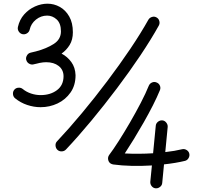

<svg xmlns="http://www.w3.org/2000/svg" viewBox="-20 -814 1098 1046"><path d="M391.6 -404.3Q391.6 -349.1 364.3 -310.1Q336.9 -271 293.7 -250.5Q250.5 -230 201.2 -230Q164.6 -230 128.2 -242.2Q91.8 -254.4 62.5 -278.3Q52.2 -286.6 50.8 -300.5Q49.3 -314.5 57.6 -324.7Q65.9 -335 79.8 -336.2Q93.8 -337.4 104 -329.1Q123.5 -313 149.4 -304.4Q175.3 -295.9 201.2 -295.9Q254.4 -295.9 290.3 -322.8Q326.2 -349.6 326.2 -399.4Q325.7 -434.1 299.6 -454.6Q273.4 -475.1 231.4 -475.1Q215.8 -475.1 195.8 -471.2Q188 -469.2 180.9 -467.5Q173.8 -465.8 167 -464.4Q165 -463.9 163.1 -463.4Q149.9 -460 137.7 -467.8Q137.2 -467.8 136.7 -468.3Q136.2 -468.8 135.7 -469.2Q135.3 -469.7 134.8 -469.7Q134.3 -470.2 133.8 -470.7Q133.3 -471.2 132.3 -471.7Q132.3 -472.2 131.8 -472.2Q131.3 -472.7 130.9 -473.6Q130.4 -473.6 129.9 -474.1Q129.4 -474.6 129.4 -475.1Q128.9 -475.6 128.4 -476.6Q127.9 -476.6 127.9 -477.1Q127 -478 126.5 -479Q126.5 -479 126.5 -479Q124 -482.9 123 -487.3Q120.1 -498 125 -508.3Q131.8 -523.9 147.5 -527.3Q151.9 -528.3 155.8 -529.3Q167.5 -532.2 176.3 -534.2Q233.4 -549.3 272.7 -574.5Q312 -599.6 312 -643.1Q312 -686.5 289.1 -707.8Q266.1 -729 236.8 -729Q203.1 -729 176 -707.3Q148.9 -685.5 141.6 -652.3Q138.7 -639.6 127 -632.3Q115.2 -625 102.1 -627.9Q89.4 -630.9 82 -642.6Q74.7 -654.3 77.6 -667Q86.4 -707 111.6 -735.4Q136.7 -763.7 170.7 -778.8Q204.6 -793.9 238.8 -793.9Q274.4 -793.9 305.9 -776.4Q337.4 -758.8 357.2 -724.1Q377 -689.5 377 -638.2Q377 -597.7 359.6 -569.3Q342.3 -541 315.4 -522Q347.2 -505.4 368.7 -475.8Q390.1 -446.3 391.6 -404.3ZM292.5 2Q283.2 -7.3 282.5 -21.2Q281.7 -35.2 291 -44.4Q356 -113.3 426.5 -198Q497.1 -282.7 564.7 -372.6Q632.3 -462.4 690.2 -548.3Q748 -634.3 788.1 -706.1Q794.9 -717.8 808.1 -721.7Q821.3 -725.6 832.5 -719.2Q844.2 -712.9 847.9 -699.7Q851.6 -686.5 845.2 -674.8Q803.7 -600.1 744.9 -512.2Q686 -424.3 617.4 -333.3Q548.8 -242.2 477.5 -156.2Q406.2 -70.3 339.4 0.5Q330.1 10.3 316.2 10.7Q302.2 11.2 292.5 2ZM864.3 -158.2Q877 -157.2 885.7 -146.2Q894.5 -135.3 893.6 -122.6L880.4 14.6Q932.6 8.8 972.2 -1Q984.9 -3.9 996.6 3.2Q1008.3 10.3 1011.2 22.9Q1014.2 35.6 1007.1 47.6Q1000 59.6 987.3 62.5Q937 74.7 873.5 81.5L863.8 182.6Q862.8 195.8 851.8 204.3Q840.8 212.9 828.1 211.9Q814.9 210.9 806.4 200.2Q797.9 189.5 798.8 176.3L807.6 87.4Q752.4 90.8 697.8 89.6Q643.1 88.4 596.7 82Q594.7 81.5 590.6 80.3Q586.4 79.1 584 77.6Q572.3 70.8 569.3 56.4Q566.4 42 574.7 30.3Q596.2 2 626.2 -44.9Q656.2 -91.8 688 -146.5Q719.7 -201.2 747.1 -253.9Q774.4 -306.6 790.5 -346.7Q795.9 -359.4 808.3 -364.7Q820.8 -370.1 833 -364.7Q845.7 -359.9 851.1 -347.4Q856.4 -335 851.1 -322.3Q835.9 -285.2 813 -240Q790 -194.8 763.2 -147.7Q736.3 -100.6 709.5 -56.6Q682.6 -12.7 659.7 22Q733.9 25.9 814 21L828.6 -128.9Q829.6 -141.6 840.3 -150.4Q851.1 -159.2 864.3 -158.2Z"/></svg>

Font: Mikhak Medium
Style: Regular
Weight: 500
Designer: Amin Abedi
Version: Version 3.3